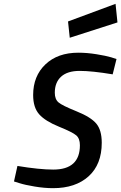

<svg xmlns="http://www.w3.org/2000/svg" viewBox="-20 -971 633 1002"><path d="M568 -583Q460 -601 396 -601Q332 -601 299 -571Q266 -541 266 -487Q266 -453 285.5 -436.5Q305 -420 379.5 -390Q454 -360 482.5 -326Q511 -292 511 -226Q511 -113 442.5 -51Q374 11 257 11Q212 11 161 2.5Q110 -6 82 -15L53 -24L71 -105Q186 -86 258 -86Q397 -86 397 -213Q397 -248 378 -264.5Q359 -281 287.5 -310Q216 -339 184.5 -374.5Q153 -410 153 -475Q153 -574 217 -635Q281 -696 389 -696Q434 -696 483.5 -688Q533 -680 560 -672L588 -663ZM344 -774 335 -859 583 -951 593 -854Z"/></svg>

Font: Titillium Web
Style: SemiBold Italic
Weight: 600
Italic angle: -13°
Version: Version 1.001;PS 57.000;hotconv 1.0.70;makeotf.lib2.5.55311